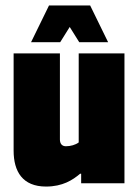

<svg xmlns="http://www.w3.org/2000/svg" viewBox="-20 -675 507 705"><path d="M149 10C210 10 247 -14 274 -37H278V-2H437V-479H269V-152C257 -143 239 -138 222 -138C207 -138 200 -148 200 -163V-479H30V-122C30 -45 63 10 149 10ZM311 -655H160L94 -520H201L236 -576L271 -520H377Z"/></svg>

Font: Passion One
Style: Regular
Weight: 400
Designer: Alejandro Lo Celso
Foundry: Fontstage
Version: Version 1.001